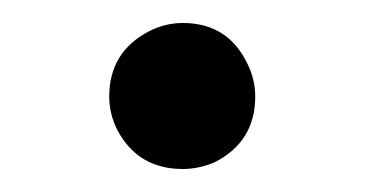

<svg xmlns="http://www.w3.org/2000/svg" viewBox="-20 -419 318 167"><path d="M75 -335Q75 -374 110 -392Q124 -399 139 -399Q178 -399 195 -364Q202 -350 202 -335Q202 -296 167 -278Q153 -272 139 -272Q100 -272 82 -306Q75 -320 75 -335Z"/></svg>

Font: Khartiya
Style: Regular
Weight: 500
Version: Version 1.0.1